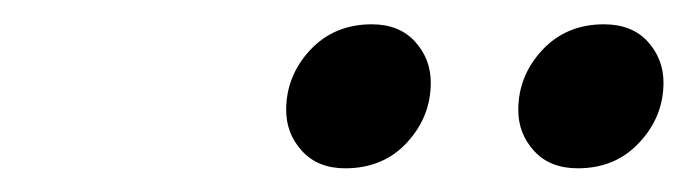

<svg xmlns="http://www.w3.org/2000/svg" viewBox="-20 -730 566 158"><path d="M264 -591.5Q241.5 -591.5 228.5 -605.8Q215.5 -620 215.5 -639.5Q215.5 -667.5 235.2 -688.8Q255 -710 286 -710Q308.5 -710 321.5 -695.8Q334.5 -681.5 334.5 -662Q334.5 -634 315 -612.8Q295.5 -591.5 264 -591.5ZM455.5 -591.5Q432.5 -591.5 419.5 -605.8Q406.5 -620 406.5 -639.5Q406.5 -667.5 426.2 -688.8Q446 -710 477 -710Q500 -710 513 -695.8Q526 -681.5 526 -662Q526 -634 506.2 -612.8Q486.5 -591.5 455.5 -591.5Z"/></svg>

Font: Newsreader Display SemiBold
Style: Italic
Weight: 600
Italic angle: -17°
Designer: Hugues Gentile
Foundry: Production Type
Version: Version 1.001